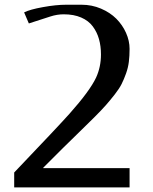

<svg xmlns="http://www.w3.org/2000/svg" viewBox="-20 -812 665 832"><path d="M541.5 0H41.5V-64.5Q235.8 -268.1 281.7 -319.8Q369.6 -418.5 396.5 -476.1Q417.5 -522 417.5 -576.2Q417.5 -612.3 408.9 -642.6Q400.4 -672.9 382.1 -697.5Q363.8 -722.2 331.8 -736.1Q299.8 -750 256.3 -750Q227.5 -750 198.7 -740.7L105 -710.4L84.5 -758.3Q109.4 -771 166.3 -781.2Q223.1 -791.5 266.6 -791.5H333.5Q377.9 -791.5 417.5 -774.7Q457 -757.8 483.9 -731Q510.7 -704.1 526.1 -669.7Q541.5 -635.3 541.5 -600.1Q541.5 -569.3 538.3 -543.9Q535.2 -518.6 526.1 -493.4Q517.1 -468.3 507.1 -448.2Q497.1 -428.2 477.1 -402.6Q457 -377 438.7 -356.2Q420.4 -335.4 388.2 -303.2Q356 -271 327.6 -243.7Q299.3 -216.3 253.4 -171.1Q207.5 -126 167.5 -85.4V-83.5H541.5Z"/></svg>

Font: Resagnicto
Style: Bold
Weight: 700
Version: Version 0.9991